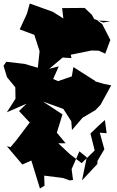

<svg xmlns="http://www.w3.org/2000/svg" viewBox="-55 -953 664 1091"><path d="M532 -825 480 -845 467 -869 426 -908 298 -907 305 -848 245 -886 114 -933 98 -875 57 -786 140 -755 170 -662 160 -568 84 -590 -19 -602 -35 -579 -15 -514 32 -457 33 -392 -16 -315 96 -364 53 -322 114 -257 40 -159 5 -117 -16 -122 72 -18 123 -41 172 118 198 102 196 45 301 58 341 72 360 70 352 8 396 -93 438 -59 411 72 498 -21 499 -39 538 -105 512 -199 551 -196 541 -271 501 -235 459 -194 483 -98 409 -26 343 -76 276 -139H318L268 -199L300 -303L189 -376L305 -334L350 -264L354 -214L414 -284L487 -327L516 -357L577 -468L533 -477L481 -492L489 -491L362 -572L353 -519L275 -492L247 -504L279 -576L225 -562L301 -626L351 -623L347 -642L465 -666L506 -665L543 -648L572 -726L526 -816L499 -836L572 -833Z"/></svg>

Font: Hussar Lance
Style: Regular
Weight: 700
Foundry: Cannot Into Space Fonts, PlusOne Fonts
Version: Version 2.27